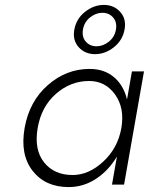

<svg xmlns="http://www.w3.org/2000/svg" viewBox="-20 -750 605 780"><path d="M344 -470Q403 -470 442.5 -437Q482 -404 496 -346L516 -460H565L484 0H435L455 -114Q421 -57 370 -23.5Q319 10 259 10Q164 10 112.5 -56Q61 -122 80 -230Q99 -338 174 -404Q249 -470 344 -470ZM133 -230Q118 -142 159 -90.5Q200 -39 275 -39Q341 -39 400 -94Q459 -149 473 -230Q487 -311 447.5 -366Q408 -421 342 -421Q267 -421 207.5 -369Q148 -317 133 -230ZM282 -630Q290 -674 325.5 -702Q361 -730 402 -730Q443 -730 468.5 -701.5Q494 -673 486 -630Q478 -586 442.5 -558Q407 -530 366 -530Q325 -530 299.5 -558.5Q274 -587 282 -630ZM345.5 -679Q322 -660 317 -630Q312 -600 328.5 -581Q345 -562 372 -562Q399 -562 422.5 -581Q446 -600 451 -630Q456 -660 439.5 -679Q423 -698 396 -698Q369 -698 345.5 -679Z"/></svg>

Font: Renner* Light
Style: Light Italic
Weight: 300
Italic angle: -10°
Version: Version 003.000 ; ttfautohint (v0.97) -l 8 -r 50 -G 200 -x 1